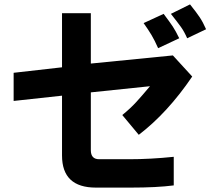

<svg xmlns="http://www.w3.org/2000/svg" viewBox="-20 -763 1002 873"><path d="M896 -620 831 -589Q818 -619 803 -640Q788 -661 757 -700Q815 -728 844 -743Q873 -707 888 -684.5Q903 -662 917 -630ZM574 90H416Q262 90 262 -56V-328L42 -304V-432L262 -457V-703H393V-474L766 -511L854 -415Q742 -250 611 -150L586 -180Q570 -200 536 -240Q573 -270 599.5 -299Q626 -328 662 -371L393 -343V-80Q393 -39 431 -39H566Q664 -39 770 -50V80Q693 90 574 90ZM633 -658 724 -700Q752 -663 765.5 -642.5Q779 -622 795 -589L699 -544Q683 -580 669 -603.5Q655 -627 633 -658Z"/></svg>

Font: Gmarket Sans TTF Bold
Style: Regular
Weight: 700
Designer: Creative Director : Sungho Lee; Art Director : Kiwoong Choi; Project Manager : Sori Yang, Jongwook Yoon; Font Designer :
Foundry: Sandoll Inc.
Version: Version 1.000;hotconv 1.0.109;makeotfexe 2.5.65596